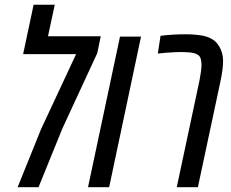

<svg xmlns="http://www.w3.org/2000/svg" viewBox="-20 -783 967 803"><path d="M53.7 0 151.4 -242.2 298.3 -556.6H76.7L120.6 -763.2H209L180.7 -631.3H401.4L386.7 -560.5L240.7 -245.1L141.1 0Z M348.1 0 481.9 -629.9H569.8L436.5 0Z M719.2 0 814 -444.8Q817.4 -461.9 820.1 -480.5Q822.8 -499 822.8 -510.7Q822.8 -521 820.8 -531.7Q818.8 -542.5 814 -548.3Q811 -551.8 806.4 -554.4Q801.8 -557.1 795.4 -559.6Q784.2 -563 769 -564.2Q753.9 -565.4 740.7 -565.4Q728 -565.4 710.2 -564.7Q692.4 -564 673.6 -562.3Q654.8 -560.5 640.1 -559.1L651.4 -633.3Q679.7 -636.7 704.8 -638.2Q730 -639.6 755.9 -639.6Q793.9 -639.6 825 -634.3Q856 -628.9 876 -613.3Q882.8 -607.9 887.9 -601.6Q893.1 -595.2 897.5 -587.9Q904.8 -575.7 908.9 -560.3Q913.1 -544.9 913.1 -527.8Q913.1 -510.3 909.9 -487.5Q906.7 -464.8 901.4 -439.9L807.6 0Z"/></svg>

Font: Open Sans Condensed Medium
Style: Italic
Weight: 500
Width: 3
Italic angle: -12°
Designer: Monotype Design Team
Foundry: Monotype Imaging Inc.
Version: Version 3.000